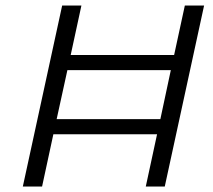

<svg xmlns="http://www.w3.org/2000/svg" viewBox="-20 -678 773 698"><path d="M652 -658H722L579 0H510L551 -190H174L133 0H63L206 -658H276L237 -478H613ZM186 -245H563L601 -423H225Z"/></svg>

Font: EauTest
Style: Italic
Weight: 400
Italic angle: -12°
Designer: Christian Thalmann (Catharsis Fonts)
Version: Version 0.001;PS 000.001;hotconv 1.0.88;makeotf.lib2.5.64775